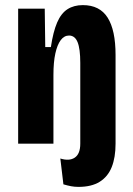

<svg xmlns="http://www.w3.org/2000/svg" viewBox="-20 -562 519 751"><path d="M287 169Q272 169 258.5 166.5Q245 164 228 159L216 58Q251 69 272.5 54.5Q294 40 294 0V-19H432V0Q432 54 417 91.5Q402 129 370 149Q338 169 287 169ZM51 0V-338V-528H155L157 -378H179Q188 -438 203.5 -474Q219 -510 244 -526Q269 -542 304 -542Q370 -542 401 -493Q432 -444 432 -347V0H294V-316Q294 -371 283.5 -397Q273 -423 250 -423Q231 -423 217.5 -405Q204 -387 196.5 -353Q189 -319 189 -269V0Z"/></svg>

Font: Bricolage Grotesque Condensed
Style: Bold
Weight: 700
Width: 3
Designer: Mathieu Triay
Foundry: Atelier Triay
Version: Version 1.001;gftools[0.9.33.dev8+g029e19f]